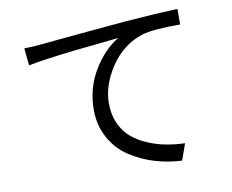

<svg xmlns="http://www.w3.org/2000/svg" viewBox="-81 -830 1162 961"><g transform="rotate(-10 500.0 -350.0)"><path d="M97.7 -576.2 88.9 -664.1Q143.6 -665 176.8 -668.9Q195.3 -670.9 271.5 -678.2Q347.7 -685.5 439.5 -693.8Q531.2 -702.1 611.3 -709Q742.2 -719.7 877.9 -725.6V-646.5Q741.2 -646.5 683.6 -629.9Q583 -597.7 520.5 -504.9Q458 -412.1 458 -318.4Q458 -261.7 478 -217.3Q498 -172.9 531.2 -144Q564.5 -115.2 609.9 -95.7Q655.3 -76.2 701.7 -67.4Q748 -58.6 798.8 -56.6L769.5 26.4Q698.2 23.4 630.9 2.9Q563.5 -17.6 505.9 -55.7Q448.2 -93.8 413.1 -157.2Q377.9 -220.7 377.9 -299.8Q377.9 -409.2 432.1 -499.5Q486.3 -589.8 561.5 -633.8Q546.9 -631.8 469.7 -624Q392.6 -616.2 334.5 -609.9Q276.4 -603.5 205.6 -593.8Q134.8 -584 97.7 -576.2Z"/></g></svg>

Font: Gen Shin Gothic Regular
Style: Regular
Weight: 400
Designer: [Source Han Sans]
Ryoko NISHIZUKA  (kana & ideographs); Paul D. Hunt (Latin, Greek & Cyrillic); Wenlong ZHANG  (bopomofo
Version: Version 1.002.20150607